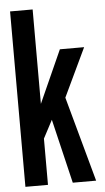

<svg xmlns="http://www.w3.org/2000/svg" viewBox="-55 -821 466 856"><g transform="rotate(-5 178.0 -392.5)"><path d="M23.5 0V-785H124.5V-362.5L230 -597.5H338.5L235.5 -380.5L340 0H235.5L167 -287.5L124.5 -207V0Z"/></g></svg>

Font: Anybody Condensed Medium
Style: Regular
Weight: 500
Width: 3
Designer: Tyler Finck
Foundry: Etcetera Type Company
Version: Version 1.010; ttfautohint (v1.8.3) -l 8 -r 50 -G 200 -x 14 